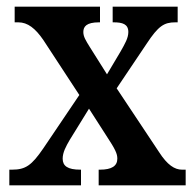

<svg xmlns="http://www.w3.org/2000/svg" viewBox="-20 -556 582 576"><path d="M8 0H223V-47H221C183 -47 168 -58 168 -80C168 -99 178 -117 189 -136L247 -230L299 -149C326 -108 332 -95 332 -80C332 -58 315 -47 280 -47H276V0H537V-47H526C504 -47 482 -61 457 -100L330 -291L420 -425C455 -478 472 -489 506 -489H513V-536H318V-489H321C347 -489 365 -484 365 -460C365 -442 355 -425 342 -402L301 -333L250 -414C237 -435 230 -446 230 -460C230 -476 239 -489 277 -489H280V-536H24V-489H35C63 -489 86 -471 110 -436L218 -271L110 -111C75 -60 57 -47 16 -47H8Z"/></svg>

Font: Noto Serif Tamil Condensed SemiBold
Style: Regular
Weight: 600
Width: 3
Designer: Indian Type Foundry, Tom Grace, and the Monotype Design Team
Foundry: Monotype Imaging Inc.
Version: Version 2.004